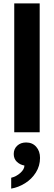

<svg xmlns="http://www.w3.org/2000/svg" viewBox="-20 -780 318 1132"><path d="M214 -760V0H64V-760ZM216 151Q216 198 191.5 237Q167 276 127.5 300.5Q88 325 46 332V268Q76 261 100 239.5Q124 218 124 196Q97 191 79 173.5Q61 156 61 128Q61 98 81.5 79Q102 60 134 60Q171 60 193.5 85.5Q216 111 216 151Z"/></svg>

Font: Goli Bold
Style: Regular
Weight: 700
Designer: jaikishan Patel
Foundry: MagicType
Version: Version 1.000